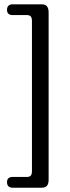

<svg xmlns="http://www.w3.org/2000/svg" viewBox="-20 -756 328 899"><path d="M129.6 45.4V-657.8Q129.6 -672.5 124.1 -678.9Q118.6 -685.4 106.1 -685.4H38.8Q12.8 -685.4 12.8 -710.6Q12.8 -721.9 19.4 -728.9Q25.9 -735.8 38.8 -735.8H174.5Q192.1 -735.8 199.9 -726.4Q207.7 -716.9 207.7 -697.5V85.2Q207.7 104.8 199.9 113.8Q192.1 122.9 174.5 122.9H38.8Q25.9 122.9 19.4 116.1Q12.8 109.3 12.8 97.7Q12.8 72.5 38.8 72.5H106.1Q118.6 72.5 124.1 66.2Q129.6 59.9 129.6 45.4Z"/></svg>

Font: Fraunces 144pt S100 Black
Style: Regular
Weight: 900
Version: Version 1.000